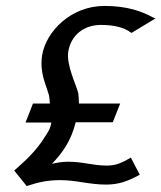

<svg xmlns="http://www.w3.org/2000/svg" viewBox="-20 -610 544 647"><path d="M28 -35 70 17 73 16C109 4 142 -3 182 -3C239 -3 279 12 338 12C382 12 413 -1 447 -19L451 -21L421 -79L416 -76C391 -62 371 -52 341 -52C292 -52 261 -65 209 -65C189 -65 174 -62 155 -58C190 -94 220 -136 235 -198H360L385 -261H246C246 -271 245 -283 244 -294V-295C238 -322 203 -390 210 -436C219 -491 262 -526 320 -526C365 -526 399 -517 420 -501L423 -499L504 -548L496 -551C458 -572 408 -590 332 -590C218 -590 135 -503 122 -424C113 -365 134 -328 145 -289C147 -280 147 -271 148 -261H91L66 -197H153C149 -173 140 -163 130 -147C104 -105 70 -72 31 -38Z"/></svg>

Font: Charger Sport
Style: DfBdExtObl
Weight: 400
Designer: Jasper
Foundry: Cannot Into Space Fonts
Version: Version 1.1